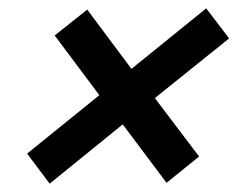

<svg xmlns="http://www.w3.org/2000/svg" viewBox="-20 -526 604 460"><path d="M99 -86 45 -158 218 -298 111 -441 189 -503 295 -361 474 -506 529 -434 351 -291 457 -151 379 -88 274 -228Z"/></svg>

Font: Ubuntu Sans SemiBold
Style: Italic
Weight: 600
Italic angle: -13.5°
Designer: Dalton Maag Ltd
Foundry: Dalton Maag Ltd
Version: Version 1.006